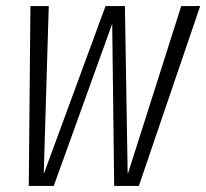

<svg xmlns="http://www.w3.org/2000/svg" viewBox="-20 -614 681 634"><path d="M75 0H157.5L350.5 -535.5L357 0H438.5L641 -594H578.5L403 -42.5H401.5L392.5 -594H328.5L125.5 -42H124.5L141 -594H80.5Z"/></svg>

Font: Anybody SemiCondensed Light
Style: Italic
Weight: 300
Width: 4
Italic angle: -10°
Version: Version 1.113;gftools[0.9.25]